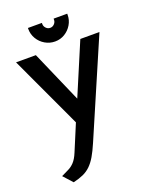

<svg xmlns="http://www.w3.org/2000/svg" viewBox="-160 -940 825 1047"><g transform="rotate(-20 252.5 -416.0)"><path d="M363 -854H284V-847Q284 -834 274 -823.5Q264 -813 250 -813Q236 -813 226 -823.5Q216 -834 216 -847V-854H135V-847Q135 -817 150.5 -791Q166 -765 192.5 -749.5Q219 -734 250 -734Q281 -734 306.5 -749.5Q332 -765 347.5 -791Q363 -817 363 -847ZM383 -700 256 -400 125 -700H10L205 -281L141 -128Q127 -94 110 -76.5Q93 -59 74 -50.5Q55 -42 34 -31L82 22Q116 14 140.5 3Q165 -8 184 -26.5Q203 -45 219.5 -73Q236 -101 254 -143L494 -700Z"/></g></svg>

Font: Advent Pro
Style: Bold
Weight: 700
Designer: VivaRado, Andreas Kalpakidis
Foundry: VivaRado, Andreas Kalpakidis
Version: Version 3.000